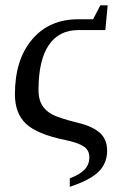

<svg xmlns="http://www.w3.org/2000/svg" viewBox="-20 -532 460 728"><path d="M277.3 -418Q203.6 -418 164.8 -360.8Q126 -303.7 126 -190.4Q126 -156.2 138.7 -134.5Q151.4 -112.8 176.8 -98.6Q202.1 -84.5 277.3 -65.9Q331.5 -52.7 358.9 -28.1Q386.2 -3.4 386.2 39.6Q386.2 86.9 354 118.9Q321.8 150.9 244.6 176.3V144.5Q284.2 128.9 301.5 110.1Q318.8 91.3 318.8 64.5Q318.8 36.6 296.1 22.5Q273.4 8.3 228 -1Q122.1 -22.5 79.3 -62Q36.6 -101.6 36.6 -174.3Q36.6 -305.7 101.6 -382.3Q166.5 -459 277.3 -459H333L360.4 -511.7H388.2L379.4 -418Z"/></svg>

Font: Tinos
Style: Regular
Weight: 400
Designer: Steve Matteson
Foundry: Monotype Imaging Inc.
Version: Version 1.23